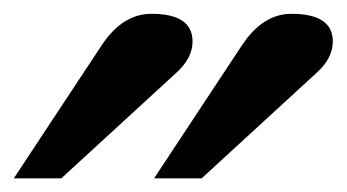

<svg xmlns="http://www.w3.org/2000/svg" viewBox="-20 -685 502 278"><path d="M461.9 -625Q461.9 -601.1 439 -580.1L272 -426.8H203.1L330.1 -619.1Q360.4 -665 401.9 -665Q461.9 -665 461.9 -625ZM258.8 -625Q258.8 -601.1 235.8 -580.1L68.8 -426.8H0L127 -619.1Q157.2 -665 199.2 -665Q258.8 -665 258.8 -625Z"/></svg>

Font: Accordance
Style: Italic
Weight: 400
Italic angle: -11°
Version: Version 1.2 (build January 31, 2020) Miklal Software Solutio